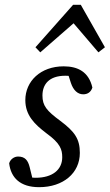

<svg xmlns="http://www.w3.org/2000/svg" viewBox="-20 -763 455 796"><path d="M142 13C243 13 311 -46 311 -129C311 -187 290 -217 230 -262C173 -304 156 -325 156 -367C156 -412 182 -449 251 -449C267 -449 277 -447 287 -444L256 -475L274 -419C284 -389 302 -372 325 -372C343 -372 357 -381 363 -400C348 -465 303 -488 244 -488C148 -488 85 -426 85 -348C85 -285 123 -248 173 -210C230 -169 238 -143 238 -111C238 -59 197 -26 128 -26C111 -26 102 -28 81 -35L120 -1L103 -70C96 -98 84 -114 55 -114C39 -114 23 -103 18 -86C25 -26 64 13 142 13ZM388 -546 415 -567 315 -743H283L127 -567L147 -546L312 -690H265L388 -546Z"/></svg>

Font: Source Serif 4 Variable
Style: Italic
Weight: 400
Italic angle: -12°
Designer: Frank Grießhammer
Foundry: Adobe Systems Incorporated
Version: Version 4.004;hotconv 1.0.116;makeotfexe 2.5.65601